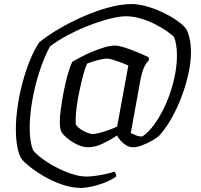

<svg xmlns="http://www.w3.org/2000/svg" viewBox="-20 -724 988 944"><path d="M381 200Q333 200 285.5 183.5Q238 167 196 142.5Q154 118 125 94.5Q96 71 86 57Q72 36 65 -3.5Q58 -43 58 -88Q58 -137 66 -195.5Q74 -254 89.5 -313Q105 -372 126 -424.5Q147 -477 173 -516Q212 -548 268 -581Q324 -614 387.5 -642Q451 -670 513 -687Q575 -704 627 -704Q665 -704 709 -690.5Q753 -677 793.5 -656.5Q834 -636 863 -613.5Q892 -591 900 -573Q919 -530 919 -467Q919 -419 906.5 -362Q894 -305 872.5 -248Q851 -191 822.5 -141Q794 -91 762 -56Q752 -47 729 -33.5Q706 -20 680 -10Q654 0 634 0Q616 0 600 -10Q584 -20 572 -33.5Q560 -47 556 -58Q528 -39 488.5 -19.5Q449 0 413 0Q386 0 358 -14Q330 -28 309 -46Q288 -64 282 -76Q274 -89 274 -128Q274 -150 279 -187Q284 -224 292 -267Q300 -310 311 -350.5Q322 -391 335 -420Q350 -429 375.5 -442.5Q401 -456 431.5 -469Q462 -482 492.5 -491Q523 -500 547 -500Q559 -500 580.5 -494Q602 -488 627 -478.5Q652 -469 674 -459.5Q696 -450 710 -443L713 -429Q698 -414 687.5 -391Q677 -368 668 -318L623 -70Q633 -65 647 -59Q661 -53 680 -53Q712 -74 742.5 -117.5Q773 -161 797.5 -217.5Q822 -274 836 -335Q850 -396 850 -452Q850 -481 846 -503.5Q842 -526 836 -541Q826 -553 801 -570.5Q776 -588 742.5 -605Q709 -622 671.5 -633Q634 -644 599 -644Q568 -644 520.5 -632Q473 -620 419.5 -599.5Q366 -579 315 -552Q264 -525 226 -496Q198 -445 175 -375Q152 -305 139 -231.5Q126 -158 126 -95Q126 -25 143 15Q156 32 185 54Q214 76 252.5 96.5Q291 117 331 130.5Q371 144 405 144Q423 144 449.5 140.5Q476 137 501.5 131Q527 125 543 120Q546 123 549 129.5Q552 136 551 144Q526 162 493 174.5Q460 187 429.5 193.5Q399 200 381 200ZM436 -65Q449 -65 472.5 -71.5Q496 -78 519.5 -86.5Q543 -95 556 -102L611 -402Q596 -409 575.5 -416.5Q555 -424 536 -430Q517 -436 505 -436Q495 -436 476.5 -432Q458 -428 438.5 -422Q419 -416 408 -411Q399 -392 389.5 -356.5Q380 -321 371 -279Q362 -237 357 -198.5Q352 -160 352 -135Q352 -118 353 -112Q359 -101 374.5 -90Q390 -79 407.5 -72Q425 -65 436 -65Z"/></svg>

Font: Texturina Light
Style: Italic
Weight: 300
Italic angle: -11°
Designer: Guillermo Torres Carreño
Foundry: Omnibus-Type
Version: Version 1.002; ttfautohint (v1.8.3)